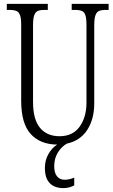

<svg xmlns="http://www.w3.org/2000/svg" viewBox="-20 -734 580 988"><path d="M539 -714V-683H526Q502 -683 489.5 -677.5Q477 -672 471 -655Q465 -638 465 -604V-203Q465 -121 429 -65.5Q393 -10 324 5Q297 20 278 50.5Q259 81 259 121Q259 156 273.5 173.5Q288 191 313 191Q336 191 362 180V220Q336 234 306 234Q261 234 236 208.5Q211 183 211 130Q211 91 229 59Q247 27 274 10Q186 9 137.5 -45Q89 -99 89 -215V-607Q89 -640 83 -656Q77 -672 64.5 -677.5Q52 -683 28 -683H15V-714H226V-683H210Q186 -683 174 -677.5Q162 -672 156 -655Q150 -638 150 -603V-210Q150 -119 186 -76Q222 -33 286 -33Q355 -33 390 -82.5Q425 -132 425 -205V-606Q425 -639 419.5 -655.5Q414 -672 401.5 -677.5Q389 -683 365 -683H349V-714Z"/></svg>

Font: Noto Serif CondLight
Style: Regular
Weight: 300
Width: 3
Designer: Monotype Design Team
Foundry: Monotype Imaging Inc.
Version: Version 1.001